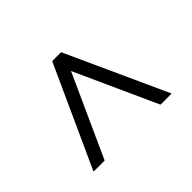

<svg xmlns="http://www.w3.org/2000/svg" viewBox="-119 -905 977 977"><g transform="rotate(45 370.0 -416.0)"><path d="M632.5 -135 86 -384V-448L632.5 -697V-617L189.5 -416L632.5 -215Z"/></g></svg>

Font: Spartan Thin Medium
Style: Regular
Weight: 500
Version: Version 1.004